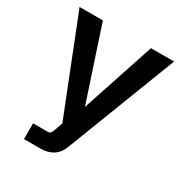

<svg xmlns="http://www.w3.org/2000/svg" viewBox="-168 -652 920 969"><g transform="rotate(30 292.5 -168.0)"><path d="M107.4 190.4V98.6H192.9Q202.6 98.6 207.8 93.8Q212.9 88.9 217.3 77.1L248.5 -10.3L240.2 36.6L17.1 -527.3H152.8L301.3 -78.1L285.2 -81.1L433.1 -527.3H567.9L320.3 114.3Q304.7 154.3 274.4 172.4Q244.1 190.4 205.6 190.4Z"/></g></svg>

Font: Schibsted Grotesk SemiBold
Style: Regular
Weight: 600
Designer: Bakken & Baeck AS, Henrik Kongsvoll
Foundry: Schibsted ASA
Version: Version 1.100;gftools[0.9.25]